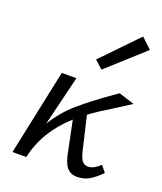

<svg xmlns="http://www.w3.org/2000/svg" viewBox="-132 -785 739 876"><g transform="rotate(20 237.5 -346.5)"><path d="M435 -85 460 -54Q429 -23 403.5 -8.5Q378 6 346 6Q313 6 295 -16.5Q277 -39 267 -97L239 -233Q127 -133 98 0H31L119 -416H190L131 -174Q173 -242 231 -292Q289 -342 376 -403L399 -419L475 -395L408 -352Q329 -304 292 -276L330 -114Q338 -80 349 -67.5Q360 -55 378 -55Q392 -55 407 -63.5Q422 -72 435 -85ZM245 -527 411 -699 461 -652 284 -492Z"/></g></svg>

Font: Ysabeau Medium
Style: Italic
Weight: 500
Italic angle: -12°
Designer: Christian Thalmann (Catharsis Fonts)
Version: Version 0.003